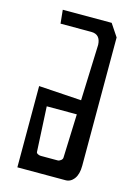

<svg xmlns="http://www.w3.org/2000/svg" viewBox="-108 -769 571 808"><g transform="rotate(15 178.0 -365.0)"><path d="M236 -362 245 -606Q243 -651 203 -651H69L63 -710H276L312 -656V-97Q312 -60 297 -40Q282 -20 260 -20H50V-374ZM227 -110 234 -300H103L113 -104Q113 -99 119.5 -95.5Q126 -92 133 -92H206Q213 -92 220 -97.5Q227 -103 227 -110Z"/></g></svg>

Font: Bahiana
Style: Regular
Weight: 400
Designer: Pablo Cosgaya & Dani Raskovsky
Foundry: Pablo Cosgaya & Dani Raskovsky
Version: Version 1.005